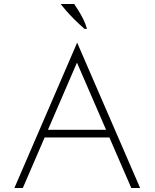

<svg xmlns="http://www.w3.org/2000/svg" viewBox="-20 -948 779 968"><path d="M52.5 0 369 -733 686.5 0H642L349.5 -675L380 -660L95 0ZM171 -255 186.5 -293.5H553L568.5 -255ZM406 -802.5Q378 -827 355 -850Q332 -873 314.5 -893Q297 -913 285.5 -928H354Q362 -916 374.2 -896.8Q386.5 -877.5 398.8 -853.5Q411 -829.5 418.5 -802.5Z"/></svg>

Font: Russolo 10pt ExtraLight
Style: Regular
Weight: 200
Designer: Micah Stupak-Hahn
Version: Version 1.000